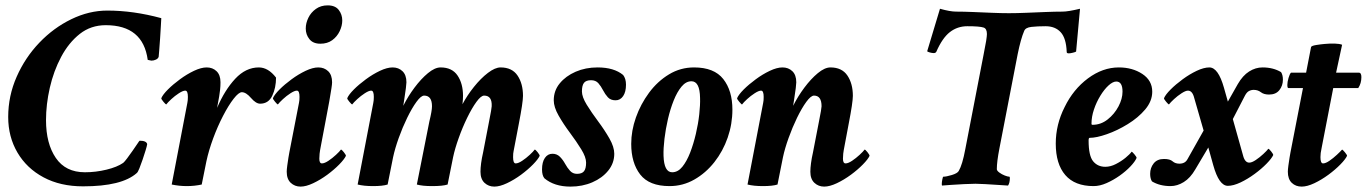

<svg xmlns="http://www.w3.org/2000/svg" viewBox="-20 -691 5118 719"><path d="M291 6.8Q206.1 6.8 143.1 -26.9Q80.1 -60.5 45.4 -119.6Q10.7 -178.7 10.7 -252.9Q10.7 -332 42.5 -403.8Q74.2 -475.6 127.4 -531.2Q180.7 -586.9 247.1 -619.1Q313.5 -651.4 381.8 -651.4Q479.5 -651.4 584 -623Q584 -617.2 582.5 -595.7Q581.1 -574.2 579.6 -548.3Q578.1 -522.5 576.2 -502Q574.2 -481.4 574.2 -478.5Q572.3 -471.7 564 -467.8Q555.7 -463.9 546.9 -463.9L533.2 -466.8Q515.6 -596.7 376 -596.7Q320.3 -596.7 278.8 -564Q237.3 -531.2 209 -478Q180.7 -424.8 166.5 -362.3Q152.3 -299.8 152.3 -241.2Q152.3 -153.3 189 -99.6Q225.6 -45.9 297.9 -45.9Q338.9 -45.9 378.9 -55.7Q418.9 -65.4 441.4 -81.1Q446.3 -85 456.1 -98.1Q465.8 -111.3 476.6 -126.5Q487.3 -141.6 494.6 -152.8Q502 -164.1 502.9 -164.1Q528.3 -164.1 531.2 -151.4Q530.3 -144.5 525.4 -128.4Q520.5 -112.3 514.2 -93.8Q507.8 -75.2 502 -60.5Q496.1 -45.9 492.2 -43Q436.5 6.8 291 6.8Z M679.7 5.9Q651.4 5.9 623 0L681.6 -305.7Q682.6 -310.5 683.1 -315.9Q683.6 -321.3 683.6 -328.1Q683.6 -351.6 673.8 -351.6Q665 -351.6 649.9 -341.8Q634.8 -332 621.6 -319.8Q608.4 -307.6 602.5 -299.8Q600.6 -299.8 592.3 -309.6Q584 -319.3 584 -323.2Q589.8 -336.9 608.9 -356Q627.9 -375 653.8 -394Q679.7 -413.1 706.5 -425.8Q733.4 -438.5 753.9 -438.5Q776.4 -438.5 791 -424.3Q805.7 -410.2 805.7 -382.8Q805.7 -368.2 804.2 -355Q802.7 -341.8 800.8 -330.1L793 -287.1Q821.3 -353.5 860.8 -396Q900.4 -438.5 949.2 -438.5Q984.4 -438.5 1013.7 -400.4Q1013.7 -362.3 999.5 -332.5Q985.4 -302.7 954.1 -302.7Q938.5 -302.7 919.9 -324.2Q901.4 -345.7 885.7 -345.7Q874 -345.7 855 -321.3Q835.9 -296.9 815.4 -257.3Q794.9 -217.8 778.3 -172.9Q761.7 -127.9 752.9 -86.9L735.4 0Q708 5.9 679.7 5.9Z M1179.7 -527.3Q1152.3 -527.3 1138.7 -544.4Q1125 -561.5 1125 -584Q1125 -604.5 1134.8 -624.5Q1144.5 -644.5 1163.1 -657.7Q1181.6 -670.9 1207 -670.9Q1235.4 -670.9 1248.5 -653.8Q1261.7 -636.7 1261.7 -614.3Q1261.7 -594.7 1252 -574.2Q1242.2 -553.7 1224.1 -540.5Q1206.1 -527.3 1179.7 -527.3ZM1171.9 -438.5Q1194.3 -438.5 1209 -424.3Q1223.6 -410.2 1223.6 -382.8Q1223.6 -376 1221.2 -360.4Q1218.8 -344.7 1216.3 -330.6Q1213.9 -316.4 1212.9 -310.5L1197.3 -227.5Q1187.5 -174.8 1182.6 -149.9Q1177.7 -125 1176.8 -115.2Q1175.8 -105.5 1175.8 -96.7Q1175.8 -79.1 1185.5 -79.1Q1195.3 -79.1 1210 -88.9Q1224.6 -98.6 1238.3 -111.3Q1252 -124 1256.8 -130.9Q1259.8 -130.9 1267.6 -121.1Q1275.4 -111.3 1275.4 -107.4Q1269.5 -94.7 1250.5 -75.2Q1231.4 -55.7 1205.6 -36.6Q1179.7 -17.6 1152.8 -4.9Q1126 7.8 1105.5 7.8Q1084 7.8 1068.8 -6.3Q1053.7 -20.5 1053.7 -47.9Q1053.7 -55.7 1055.7 -70.8Q1057.6 -85.9 1060.1 -100.6Q1062.5 -115.2 1063.5 -120.1L1099.6 -305.7Q1100.6 -310.5 1101.1 -315.9Q1101.6 -321.3 1101.6 -328.1Q1101.6 -351.6 1091.8 -351.6Q1083 -351.6 1067.9 -341.8Q1052.7 -332 1039.6 -319.8Q1026.4 -307.6 1020.5 -299.8Q1018.6 -299.8 1010.3 -309.6Q1002 -319.3 1002 -323.2Q1007.8 -336.9 1026.9 -356Q1045.9 -375 1071.8 -394Q1097.7 -413.1 1124.5 -425.8Q1151.4 -438.5 1171.9 -438.5Z M1831.1 7.8Q1809.6 7.8 1794.4 -6.3Q1779.3 -20.5 1779.3 -47.9Q1779.3 -61.5 1781.7 -80.1Q1784.2 -98.6 1789.1 -120.1L1811.5 -236.3Q1816.4 -260.7 1818.8 -274.9Q1821.3 -289.1 1821.3 -293Q1823.2 -333 1793 -333Q1781.2 -333 1764.2 -309.6Q1747.1 -286.1 1729.5 -250Q1711.9 -213.9 1697.8 -174.3Q1683.6 -134.8 1676.8 -102.5L1656.2 0Q1637.7 5.9 1598.6 5.9Q1561.5 5.9 1541 0L1587.9 -236.3Q1597.7 -276.4 1597.7 -293Q1597.7 -333 1568.4 -333Q1556.6 -333 1539.6 -309.6Q1522.5 -286.1 1504.9 -250Q1487.3 -213.9 1473.1 -174.3Q1459 -134.8 1452.1 -102.5L1431.6 0Q1413.1 5.9 1377 5.9Q1342.8 5.9 1319.3 0L1377.9 -305.7Q1378.9 -310.5 1379.4 -315.9Q1379.9 -321.3 1379.9 -328.1Q1379.9 -351.6 1370.1 -351.6Q1361.3 -351.6 1346.2 -341.8Q1331.1 -332 1317.9 -319.8Q1304.7 -307.6 1298.8 -299.8Q1296.9 -299.8 1288.6 -309.6Q1280.3 -319.3 1280.3 -323.2Q1286.1 -336.9 1305.2 -356Q1324.2 -375 1350.1 -394Q1376 -413.1 1402.8 -425.8Q1429.7 -438.5 1450.2 -438.5Q1472.7 -438.5 1487.3 -424.3Q1502 -410.2 1502 -382.8Q1502 -377 1500 -361.3Q1498 -345.7 1494.1 -320.3L1490.2 -294.9Q1507.8 -330.1 1532.2 -362.8Q1556.6 -395.5 1582.5 -417Q1608.4 -438.5 1629.9 -438.5Q1672.9 -438.5 1693.4 -408.2Q1713.9 -377.9 1713.9 -332Q1713.9 -325.2 1713.4 -317.9Q1712.9 -310.5 1711.9 -300.8Q1729.5 -334 1754.9 -365.7Q1780.3 -397.5 1807.1 -418Q1834 -438.5 1854.5 -438.5Q1897.5 -438.5 1918 -408.2Q1938.5 -377.9 1938.5 -332Q1938.5 -320.3 1934.6 -293.9Q1930.7 -267.6 1922.9 -227.5L1903.3 -125Q1901.4 -117.2 1901.4 -102.5Q1901.4 -79.1 1911.1 -79.1Q1920.9 -79.1 1935.5 -88.9Q1950.2 -98.6 1963.9 -111.3Q1977.5 -124 1982.4 -130.9Q1985.4 -130.9 1993.2 -121.1Q2001 -111.3 2001 -107.4Q1995.1 -94.7 1976.1 -75.2Q1957 -55.7 1931.2 -36.6Q1905.3 -17.6 1878.4 -4.9Q1851.6 7.8 1831.1 7.8Z M2116.2 7.8Q2055.7 7.8 2018.6 -23.4Q2009.8 -34.2 2009.8 -56.6Q2009.8 -84 2020.5 -99.6Q2031.2 -115.2 2048.8 -115.2Q2065.4 -115.2 2076.7 -104Q2087.9 -92.8 2096.2 -77.6Q2104.5 -62.5 2114.7 -51.3Q2125 -40 2140.6 -40Q2159.2 -40 2167 -49.8Q2174.8 -59.6 2174.8 -82Q2174.8 -102.5 2156.7 -131.8Q2138.7 -161.1 2114.3 -193.8Q2089.8 -226.6 2071.8 -258.3Q2053.7 -290 2053.7 -315.4Q2053.7 -351.6 2076.2 -378.9Q2098.6 -406.2 2135.7 -422.4Q2172.9 -438.5 2217.8 -438.5Q2279.3 -438.5 2313.5 -410.2Q2324.2 -396.5 2324.2 -374Q2324.2 -346.7 2313.5 -331.1Q2302.7 -315.4 2285.2 -315.4Q2266.6 -315.4 2256.3 -326.7Q2246.1 -337.9 2238.3 -353Q2230.5 -368.2 2220.7 -379.4Q2210.9 -390.6 2193.4 -390.6Q2174.8 -390.6 2167 -380.9Q2159.2 -371.1 2159.2 -348.6Q2159.2 -328.1 2177.2 -298.8Q2195.3 -269.5 2219.7 -236.8Q2244.1 -204.1 2262.2 -172.4Q2280.3 -140.6 2280.3 -115.2Q2280.3 -80.1 2257.8 -52.2Q2235.4 -24.4 2198.2 -8.3Q2161.1 7.8 2116.2 7.8Z M2487.3 5.9Q2411.1 5.9 2377.4 -37.6Q2343.8 -81.1 2343.8 -152.3Q2343.8 -201.2 2361.3 -251Q2378.9 -300.8 2410.6 -343.8Q2442.4 -386.7 2485.4 -412.6Q2528.3 -438.5 2579.1 -438.5Q2654.3 -438.5 2688.5 -395Q2722.7 -351.6 2722.7 -280.3Q2722.7 -226.6 2705.1 -175.8Q2687.5 -125 2655.3 -84Q2623 -43 2580.1 -18.6Q2537.1 5.9 2487.3 5.9ZM2497.1 -45.9Q2518.6 -45.9 2535.2 -66.4Q2551.8 -86.9 2564.5 -119.6Q2577.1 -152.3 2585.9 -189.9Q2594.7 -227.5 2598.6 -263.2Q2602.5 -298.8 2601.6 -324.2Q2600.6 -386.7 2569.3 -386.7Q2548.8 -386.7 2532.2 -366.7Q2515.6 -346.7 2502.9 -314.9Q2490.2 -283.2 2481.4 -245.6Q2472.7 -208 2468.3 -171.4Q2463.9 -134.8 2464.8 -107.4Q2466.8 -45.9 2497.1 -45.9Z M3066.4 7.8Q3044.9 7.8 3029.8 -6.3Q3014.6 -20.5 3014.6 -47.9Q3014.6 -61.5 3017.1 -80.1Q3019.5 -98.6 3024.4 -120.1L3046.9 -236.3Q3051.8 -260.7 3054.2 -274.9Q3056.6 -289.1 3056.6 -293Q3056.6 -333 3028.3 -333Q3016.6 -333 2999.5 -309.6Q2982.4 -286.1 2964.8 -250Q2947.3 -213.9 2933.1 -174.3Q2918.9 -134.8 2912.1 -102.5L2891.6 0Q2873 5.9 2836.9 5.9Q2802.7 5.9 2779.3 0L2837.9 -305.7Q2838.9 -310.5 2839.4 -315.9Q2839.8 -321.3 2839.8 -328.1Q2839.8 -351.6 2830.1 -351.6Q2821.3 -351.6 2806.2 -341.8Q2791 -332 2777.8 -319.8Q2764.6 -307.6 2758.8 -299.8Q2756.8 -299.8 2748.5 -309.6Q2740.2 -319.3 2740.2 -323.2Q2746.1 -336.9 2765.1 -356Q2784.2 -375 2810.1 -394Q2835.9 -413.1 2862.8 -425.8Q2889.6 -438.5 2910.2 -438.5Q2932.6 -438.5 2947.3 -424.3Q2961.9 -410.2 2961.9 -382.8Q2961.9 -377 2960 -361.3Q2958 -345.7 2954.1 -320.3Q2954.1 -319.3 2950.2 -294.9Q2967.8 -330.1 2992.2 -362.8Q3016.6 -395.5 3042.5 -417Q3068.4 -438.5 3089.8 -438.5Q3132.8 -438.5 3153.3 -408.2Q3173.8 -377.9 3173.8 -332Q3173.8 -320.3 3169.9 -293.9Q3166 -267.6 3158.2 -227.5Q3148.4 -174.8 3143.6 -149.9Q3138.7 -125 3137.7 -115.2Q3136.7 -105.5 3136.7 -96.7Q3136.7 -79.1 3146.5 -79.1Q3156.2 -79.1 3170.9 -88.9Q3185.5 -98.6 3199.2 -111.3Q3212.9 -124 3217.8 -130.9Q3220.7 -130.9 3228.5 -121.1Q3236.3 -111.3 3236.3 -107.4Q3230.5 -94.7 3211.4 -75.2Q3192.4 -55.7 3166.5 -36.6Q3140.6 -17.6 3113.8 -4.9Q3086.9 7.8 3066.4 7.8Z M3507.8 3.9Q3506.8 2.9 3506.8 -2Q3506.8 -8.8 3508.8 -19Q3510.7 -29.3 3512.7 -29.3Q3523.4 -29.3 3544.4 -35.6Q3565.4 -42 3570.3 -50.8Q3584 -74.2 3594.7 -131.8L3663.1 -485.4Q3669.9 -518.6 3672.9 -537.6Q3675.8 -556.6 3675.8 -563.5Q3675.8 -584 3663.1 -587.9Q3648.4 -592.8 3602.5 -592.8Q3565.4 -592.8 3537.1 -570.8Q3508.8 -548.8 3486.3 -497.1Q3483.4 -492.2 3476.6 -492.2Q3470.7 -492.2 3461.9 -494.6Q3453.1 -497.1 3452.1 -499L3500 -658.2Q3538.1 -647.5 3560.5 -647.5Q3588.9 -647.5 3624 -646Q3659.2 -644.5 3694.3 -643.1Q3729.5 -641.6 3757.8 -641.6Q3787.1 -641.6 3822.8 -643.1Q3858.4 -644.5 3894.5 -646Q3930.7 -647.5 3959 -647.5Q3979.5 -647.5 4024.4 -658.2L4009.8 -498Q4007.8 -496.1 3998 -493.7Q3988.3 -491.2 3982.4 -491.2Q3974.6 -491.2 3974.6 -496.1Q3972.7 -547.9 3952.1 -570.3Q3931.6 -592.8 3895.5 -592.8Q3865.2 -592.8 3842.8 -590.3Q3820.3 -587.9 3815.4 -575.2Q3802.7 -545.9 3791 -488.3L3722.7 -135.7Q3717.8 -110.4 3715.3 -90.8Q3712.9 -71.3 3712.9 -57.6Q3712.9 -51.8 3722.2 -44.9Q3731.4 -38.1 3742.7 -33.7Q3753.9 -29.3 3759.8 -29.3Q3761.7 -29.3 3761.7 -24.4Q3761.7 -5.9 3754.9 3.9Q3742.2 2.9 3717.8 1.5Q3693.4 0 3669.4 -1.5Q3645.5 -2.9 3632.8 -2.9Q3617.2 -2.9 3590.3 -1.5Q3563.5 0 3539.6 1.5Q3515.6 2.9 3507.8 3.9Z M4075.2 5.9Q4004.9 5.9 3969.2 -35.6Q3933.6 -77.1 3933.6 -153.3Q3933.6 -224.6 3966.8 -290Q3999 -356.4 4054.2 -397.5Q4109.4 -438.5 4169.9 -438.5Q4220.7 -438.5 4257.8 -414.1Q4294.9 -389.6 4294.9 -347.7Q4294.9 -312.5 4268.6 -281.2Q4242.2 -250 4203.1 -226.1Q4164.1 -202.1 4125 -188.5Q4085.9 -174.8 4060.5 -174.8Q4056.6 -174.8 4056.6 -165Q4056.6 -107.4 4073.7 -86.9Q4090.8 -66.4 4119.1 -66.4Q4138.7 -66.4 4158.7 -76.7Q4178.7 -86.9 4194.8 -100.1Q4210.9 -113.3 4217.8 -123Q4219.7 -123 4228 -113.3Q4236.3 -103.5 4236.3 -99.6Q4230.5 -85.9 4213.4 -67.9Q4196.3 -49.8 4172.9 -33.2Q4149.4 -16.6 4124 -5.4Q4098.6 5.9 4075.2 5.9ZM4071.3 -223.6Q4102.5 -223.6 4127.9 -243.7Q4153.3 -263.7 4168.5 -292.5Q4183.6 -321.3 4183.6 -347.7Q4183.6 -385.7 4160.2 -385.7Q4147.5 -385.7 4131.3 -371.1Q4115.2 -356.4 4100.6 -332.5Q4085.9 -308.6 4076.7 -281.2Q4067.4 -253.9 4067.4 -227.5Q4067.4 -223.6 4071.3 -223.6Z M4363.3 5.9Q4323.2 5.9 4293.9 -11.7Q4287.1 -22.5 4287.1 -40Q4287.1 -62.5 4300.3 -79.1Q4313.5 -95.7 4338.9 -95.7Q4361.3 -95.7 4371.1 -86.9Q4380.9 -78.1 4396.5 -78.1Q4418 -78.1 4426.8 -94.7L4487.3 -202.1L4452.1 -324.2Q4445.3 -351.6 4428.7 -351.6Q4419.9 -351.6 4404.8 -341.8Q4389.6 -332 4376.5 -319.8Q4363.3 -307.6 4357.4 -299.8Q4355.5 -299.8 4347.2 -309.6Q4338.9 -319.3 4338.9 -323.2Q4344.7 -336.9 4363.8 -356Q4382.8 -375 4408.7 -394Q4434.6 -413.1 4461.4 -425.8Q4488.3 -438.5 4508.8 -438.5Q4542 -438.5 4563.5 -362.3L4578.1 -310.5L4615.2 -376Q4633.8 -408.2 4657.7 -423.3Q4681.6 -438.5 4708 -438.5Q4748 -438.5 4777.3 -420.9Q4784.2 -410.2 4784.2 -392.6Q4784.2 -370.1 4771 -353.5Q4757.8 -336.9 4732.4 -336.9Q4712.9 -336.9 4701.7 -345.7Q4690.4 -354.5 4674.8 -354.5Q4665 -354.5 4656.2 -349.6Q4647.5 -344.7 4639.6 -328.1L4596.7 -245.1L4634.8 -109.4Q4641.6 -82 4658.2 -82Q4668 -82 4682.6 -91.8Q4697.3 -101.6 4710.9 -114.3Q4724.6 -127 4729.5 -133.8Q4732.4 -133.8 4740.2 -124Q4748 -114.3 4748 -110.4Q4742.2 -97.7 4723.1 -78.1Q4704.1 -58.6 4678.2 -39.6Q4652.3 -20.5 4625.5 -7.8Q4598.6 4.9 4578.1 4.9Q4544.9 4.9 4523.4 -72.3L4504.9 -138.7L4456.1 -56.6Q4437.5 -24.4 4413.1 -9.3Q4388.7 5.9 4363.3 5.9Z M4854.5 7.8Q4832 7.8 4817.4 -6.3Q4802.7 -20.5 4802.7 -47.9Q4802.7 -55.7 4804.7 -70.8Q4806.6 -85.9 4809.1 -100.6Q4811.5 -115.2 4812.5 -120.1L4859.4 -361.3H4804.7Q4800.8 -361.3 4800.8 -373Q4800.8 -383.8 4805.2 -398.9Q4809.6 -414.1 4814.5 -418.9H4871.1L4889.6 -514.6Q4890.6 -519.5 4909.2 -522.5Q4927.7 -525.4 4940.4 -526.4Q4960 -528.3 4978 -527.8Q4996.1 -527.3 5005.9 -523.4L4983.4 -418.9H5068.4Q5078.1 -418.9 5078.1 -402.3Q5078.1 -378.9 5066.4 -361.3H4972.7L4929.7 -139.6Q4926.8 -126 4925.8 -118.2Q4924.8 -110.4 4924.8 -102.5Q4924.8 -79.1 4934.6 -79.1Q4944.3 -79.1 4958.5 -88.9Q4972.7 -98.6 4986.3 -111.3Q5000 -124 5005.9 -130.9Q5007.8 -130.9 5016.1 -121.1Q5024.4 -111.3 5024.4 -107.4Q5018.6 -94.7 4999.5 -75.2Q4980.5 -55.7 4954.6 -36.6Q4928.7 -17.6 4901.9 -4.9Q4875 7.8 4854.5 7.8Z"/></svg>

Font: Crimson Text
Style: Bold Italic
Weight: 700
Italic angle: -11°
Designer: Sebastian Kosch
Foundry: Sebastian Kosch
Version: Version 1.100; ttfautohint (v1.8.4)